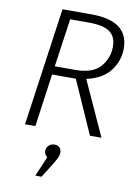

<svg xmlns="http://www.w3.org/2000/svg" viewBox="-102 -752 792 1098"><g transform="rotate(10 293.5 -203.0)"><path d="M373 -316 517 0H450L314 -307H176L133 0H73L170 -685H338Q554 -685 554 -524Q554 -453 510 -395Q466 -337 373 -316ZM302 -356Q402 -356 446.5 -406Q491 -456 491 -524Q491 -582 453.5 -609Q416 -636 334 -636H223L183 -356ZM300 124Q300 138 294.5 151.5Q289 165 270 196L218 279H182L231 164Q223 158 218 149Q213 140 213 130Q213 111 226.5 98Q240 85 260 85Q279 85 289.5 96Q300 107 300 124Z"/></g></svg>

Font: FiraGO Light
Style: Italic
Weight: 300
Italic angle: -8°
Designer: bBox Type GmbH
Foundry: bBox Type GmbH
Version: Version 1.001